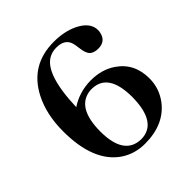

<svg xmlns="http://www.w3.org/2000/svg" viewBox="-168 -727 860 860"><g transform="rotate(-45 262.0 -297.0)"><path d="M487.3 -183.6Q487.3 -279.3 414.1 -329.1Q364.3 -363.3 293.9 -363.3Q221.7 -362.3 164.1 -324.2Q170.9 -529.3 246.1 -566.4Q265.6 -576.2 289.1 -576.2Q344.7 -576.2 355.5 -533.2Q358.4 -523.4 360.4 -504.9Q365.2 -460.9 382.8 -449.2Q396.5 -439.5 419.9 -439.5Q463.9 -439.5 474.6 -479.5Q477.5 -489.3 477.5 -499Q477.5 -548.8 415 -579.1Q366.2 -602.5 299.8 -602.5Q152.3 -602.5 85.9 -473.6Q45.9 -395.5 45.9 -289.1Q45.9 -95.7 152.3 -23.4Q202.1 9.8 266.6 9.8Q388.7 9.8 450.2 -71.3Q487.3 -121.1 487.3 -183.6ZM163.1 -168.9Q163.1 -324.2 262.7 -333Q267.6 -333 272.5 -333Q373 -331.1 374 -180.7Q373 -17.6 268.6 -16.6Q164.1 -18.6 163.1 -168.9Z"/></g></svg>

Font: Abhaya Libre
Style: Bold
Weight: 700
Designer: Pushpananda Ekanayake, Sol Matas, Pathum Egodawatta
Foundry: Mooniak
Version: Version 1.050 ; ttfautohint (v1.6)